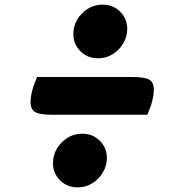

<svg xmlns="http://www.w3.org/2000/svg" viewBox="-20 -787 770 830"><path d="M203 -291Q151 -291 131.5 -303Q112 -315 112 -346Q112 -367 119 -394.5Q126 -422 140 -454H553Q606 -454 625.5 -442.5Q645 -431 645 -399Q645 -355 617 -291ZM404 -535Q358 -535 327.5 -565.5Q297 -596 297 -640Q297 -674 314 -702.5Q331 -731 359.5 -749Q388 -767 423 -767Q469 -767 499.5 -736.5Q530 -706 530 -662Q530 -629 513 -600Q496 -571 467.5 -553Q439 -535 404 -535ZM316 23Q270 23 239.5 -7.5Q209 -38 209 -82Q209 -116 226 -144.5Q243 -173 271.5 -191Q300 -209 335 -209Q381 -209 411.5 -178.5Q442 -148 442 -104Q442 -71 425 -42Q408 -13 379.5 5Q351 23 316 23Z"/></svg>

Font: Lemonada
Style: Regular
Weight: 400
Designer: Mohamed Gaber (Arabic), Eduardo Tunni (Latin)
Foundry: Kief Type Foundry
Version: Version 4.005